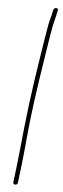

<svg xmlns="http://www.w3.org/2000/svg" viewBox="-55 -674 276 838"><g transform="rotate(5 82.5 -255.5)"><path d="M156.9 -646.5C150.3 -646.8 146.1 -643.7 144.4 -637L141.6 -626C140.5 -618.7 138.1 -609 134.6 -597C131 -585 125.7 -556.8 118.7 -512.5L107.2 -440C92.6 -348.2 81.9 -274 74.9 -217.5C70.3 -179.8 66.2 -144.2 62.5 -110.5C58.8 -76.8 55.8 -47.3 53.5 -22C51.1 3.3 48.7 26 46.2 46C43.7 66 41.5 84.3 39.5 101L36.4 127C36 133.7 39.2 136.8 45.9 136.5C52.6 136.2 56.2 132.7 56.5 126L59.7 100C61.6 83.3 63.9 65 66.4 45C68.9 25 73.6 -23 80.7 -99C87.7 -175 103.2 -288.7 127.2 -440L141.1 -527.8C146 -559.1 151.1 -583.6 156.3 -601.5C158.5 -609.2 160.2 -617 161.5 -625L164.2 -636C166 -642.7 163.5 -646.2 156.9 -646.5Z"/></g></svg>

Font: Proton
Style: RgCndIt
Weight: 500
Version: Version 1.017